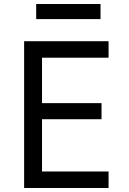

<svg xmlns="http://www.w3.org/2000/svg" viewBox="-20 -935 640 955"><path d="M100 0V-730H520V-648H189V-422H485V-342H189V-82H520V0ZM160 -840V-915H480V-840Z"/></svg>

Font: JetBrainsMono NF
Style: Regular
Weight: 400
Designer: Philipp Nurullin, Konstantin Bulenkov
Foundry: JetBrains
Version: Version 2.251; ttfautohint (v1.8.3);Nerd Fonts 2.2.2